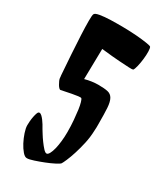

<svg xmlns="http://www.w3.org/2000/svg" viewBox="-183 -780 719 853"><g transform="rotate(30 176.5 -354.0)"><path d="M319.3 -571.3Q315.4 -569.3 296.9 -570.3Q280.3 -571.3 247.6 -573.2Q214.8 -575.2 154.3 -582L151.4 -425.8Q168.9 -430.7 186.5 -433.1Q204.1 -435.5 218.8 -435.5Q250 -435.5 267.6 -431.6Q285.2 -427.7 293.9 -412.1Q302.7 -396.5 304.7 -366.7Q306.6 -336.9 306.6 -285.2Q306.6 -272.5 306.6 -267.6Q306.6 -262.7 305.7 -250Q304.7 -216.8 297.4 -183.6Q290 -150.4 281.2 -123Q272.5 -95.7 264.2 -76.7Q255.9 -57.6 252 -51.8Q248 -46.9 229 -37.1Q210 -27.3 186.5 -18.1Q163.1 -8.8 140.6 -1.5Q118.2 5.9 107.4 5.9Q96.7 6.8 84 -7.8Q71.3 -22.5 60.5 -43Q49.8 -63.5 42.5 -85.4Q35.2 -107.4 35.2 -122.1Q35.2 -129.9 36.1 -142.6Q37.1 -155.3 39.6 -167.5Q42 -179.7 45.4 -188.5Q48.8 -197.3 54.7 -197.3Q60.5 -197.3 66.9 -191.4Q73.2 -185.5 79.6 -177.2Q85.9 -168.9 91.8 -159.2Q97.7 -149.4 102.5 -140.6Q105.5 -135.7 114.3 -121.6Q123 -107.4 133.8 -92.8Q144.5 -78.1 154.8 -66.9Q165 -55.7 171.9 -55.7Q178.7 -55.7 185.1 -67.4Q191.4 -79.1 195.8 -97.2Q200.2 -115.2 202.6 -137.7Q205.1 -160.2 205.1 -183.6Q205.1 -216.8 202.6 -245.6Q200.2 -274.4 197.3 -295.4Q194.3 -316.4 190.4 -329.6Q186.5 -342.8 183.6 -345.7Q180.7 -348.6 167 -346.7Q153.3 -344.7 136.7 -341.8Q120.1 -338.9 105 -335.4Q89.8 -332 84 -331.1Q81.1 -331.1 76.7 -335.4Q72.3 -339.8 67.9 -347.2Q63.5 -354.5 59.6 -363.3Q55.7 -372.1 55.7 -379.9V-381.8Q55.7 -382.8 55.2 -384.8Q54.7 -386.7 54.7 -388.7Q50.8 -440.4 47.4 -492.7Q43.9 -544.9 42 -587.9Q40 -630.9 40 -660.2Q40 -689.5 43 -695.3Q45.9 -703.1 68.4 -707Q90.8 -710.9 122.1 -711.9Q153.3 -712.9 189 -712.4Q224.6 -711.9 255.9 -709.5Q287.1 -707 308.6 -703.6Q330.1 -700.2 333 -697.3Q336.9 -692.4 337.4 -674.3Q337.9 -656.2 335.4 -635.3Q333 -614.3 328.6 -595.7Q324.2 -577.1 319.3 -571.3Z"/></g></svg>

Font: Jolly Lodger
Style: Regular
Weight: 400
Designer: Stuart Sandler
Foundry: Font Diner, Inc
Version: Version 1.000